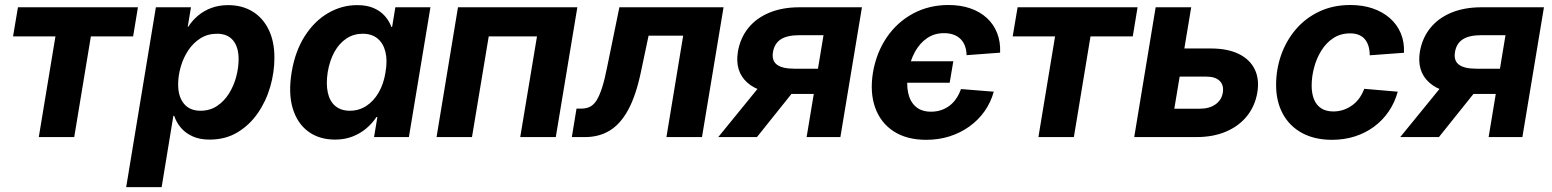

<svg xmlns="http://www.w3.org/2000/svg" viewBox="-20 -559 6329 783"><path d="M138.2 0 206.1 -410.6H33.2L53.2 -529.3H542.5L522.9 -410.6H350.6L282.7 0Z M494.6 204.1 615.7 -529.3H758.8L745.6 -449.7H747.6Q764.6 -476.1 788.3 -495.8Q812 -515.6 842.8 -526.9Q873.5 -538.1 910.6 -538.1Q966.8 -538.1 1009.3 -512.5Q1051.8 -486.8 1075.4 -438.7Q1099.1 -390.6 1099.1 -323.2Q1099.1 -264.2 1082 -205.1Q1064.9 -146 1031.2 -97.4Q997.6 -48.8 948.5 -19.3Q899.4 10.3 834.5 10.3Q793.9 10.3 764.9 -3.2Q735.8 -16.6 717.5 -38.3Q699.2 -60.1 690.4 -86.4H687L639.2 204.1ZM797.4 -107.4Q836.4 -107.4 865.5 -127Q894.5 -146.5 914.1 -178Q933.6 -209.5 943.4 -246.3Q953.1 -283.2 953.1 -317.9Q953.1 -366.7 930.7 -394Q908.2 -421.4 865.2 -421.4Q827.1 -421.4 797.6 -402.8Q768.1 -384.3 747.8 -353.8Q727.5 -323.2 717 -286.6Q706.5 -250 706.5 -214.4Q706.5 -164.6 730.2 -136Q753.9 -107.4 797.4 -107.4Z M1346.7 10.3Q1281.7 10.3 1236.8 -22.9Q1191.9 -56.2 1173.6 -117.7Q1155.3 -179.2 1169.4 -264.6Q1183.6 -350.1 1222.7 -411.4Q1261.7 -472.7 1317.6 -505.4Q1373.5 -538.1 1436.5 -538.1Q1476.1 -538.1 1503.7 -526.1Q1531.2 -514.2 1549.1 -494.1Q1566.9 -474.1 1576.2 -449.2H1579.1L1592.3 -529.3H1735.4L1647.5 0H1505.4L1519 -81.5H1515.1Q1498 -55.7 1473.4 -34.9Q1448.7 -14.2 1417 -2Q1385.3 10.3 1346.7 10.3ZM1406.7 -107.4Q1443.8 -107.4 1473.9 -127Q1503.9 -146.5 1524.4 -181.9Q1544.9 -217.3 1552.2 -264.6Q1560.5 -312.5 1551.8 -347.7Q1543 -382.8 1519.5 -402.1Q1496.1 -421.4 1459 -421.4Q1422.4 -421.4 1393.1 -402.1Q1363.8 -382.8 1344.2 -347.9Q1324.7 -313 1316.4 -264.6Q1309.1 -216.8 1316.9 -181.2Q1324.7 -145.5 1347.7 -126.5Q1370.6 -107.4 1406.7 -107.4Z M2334.5 -529.3 2246.6 0H2101.6L2169.9 -410.6H1973.1L1904.8 0H1760.3L1847.7 -529.3Z M2312 0 2331.1 -116.2H2351.6Q2371.6 -116.2 2386.7 -124Q2401.9 -131.8 2413.6 -150.9Q2425.3 -169.9 2435.8 -202.9Q2446.3 -235.8 2456.1 -286.1L2505.9 -529.3H2930.7L2842.8 0H2697.8L2766.1 -413.6H2625L2592.8 -261.2Q2572.8 -167.5 2541.3 -110.1Q2509.8 -52.7 2466.3 -26.4Q2422.9 0 2366.2 0Z M3407.2 0H3269.5L3338.4 -415.5H3240.2Q3190.4 -415.5 3164.3 -398.7Q3138.2 -381.8 3132.3 -346.7Q3126.5 -312.5 3147.9 -295.7Q3169.4 -278.8 3220.2 -278.8H3373.5L3356.4 -175.8H3186.5Q3079.6 -175.8 3027.8 -221.9Q2976.1 -268.1 2989.3 -348.6Q2999 -404.3 3031.7 -444.8Q3064.5 -485.4 3117.4 -507.3Q3170.4 -529.3 3240.2 -529.3H3495.1ZM3066.9 0H2909.2L3102.5 -237.3H3256.8Z M3757.3 11.2Q3677.7 11.2 3624.5 -23.4Q3571.3 -58.1 3549.1 -119.9Q3526.9 -181.6 3540 -263.2Q3554.2 -345.2 3596.7 -407.2Q3639.2 -469.2 3703.9 -503.9Q3768.6 -538.6 3848.1 -538.6Q3897.9 -538.6 3937.7 -524.7Q3977.5 -510.7 4005.1 -485.1Q4032.7 -459.5 4046.6 -423.8Q4060.5 -388.2 4058.6 -344.2L3921.9 -334Q3921.4 -354 3915.5 -370.6Q3909.7 -387.2 3897.9 -399.2Q3886.2 -411.1 3869.1 -417.5Q3852.1 -423.8 3829.6 -423.8Q3791 -423.8 3761 -403.6Q3731 -383.3 3711.2 -347.4Q3691.4 -311.5 3683.6 -263.7Q3675.8 -215.8 3683.6 -179.9Q3691.4 -144 3714.8 -123.8Q3738.3 -103.5 3776.9 -103.5Q3799.3 -103.5 3818.6 -110.1Q3837.9 -116.7 3853.3 -128.7Q3868.7 -140.6 3880.1 -157.7Q3891.6 -174.8 3898.9 -195.8L4032.7 -185.1Q4020.5 -141.1 3995.1 -105.2Q3969.7 -69.3 3933.3 -43.2Q3897 -17.1 3852.3 -2.9Q3807.6 11.2 3757.3 11.2ZM3665.5 -221.7 3680.2 -309.1H3867.7L3853 -221.7Z M4214.8 0 4282.7 -410.6H4109.9L4129.9 -529.3H4619.1L4599.6 -410.6H4427.2L4359.4 0Z M4759.8 -361.3H4918Q4986.3 -361.3 5031.7 -339.1Q5077.1 -316.9 5096.9 -276.4Q5116.7 -235.8 5107.4 -181.2Q5098.1 -126.5 5065.4 -85.7Q5032.7 -44.9 4980.2 -22.5Q4927.7 0 4859.9 0H4605.5L4692.9 -529.3H4837.9L4769 -115.7H4874Q4911.6 -115.7 4936.8 -133.3Q4961.9 -150.9 4966.8 -181.2Q4971.7 -211.4 4954.1 -229Q4936.5 -246.6 4898.9 -246.6H4740.7Z M5412.1 11.2Q5341.3 11.2 5290 -16.6Q5238.8 -44.4 5211.4 -95Q5184.1 -145.5 5184.1 -212.9Q5184.1 -275.4 5204.3 -333.7Q5224.6 -392.1 5263.9 -438.5Q5303.2 -484.9 5359.6 -511.7Q5416 -538.6 5487.3 -538.6Q5537.1 -538.6 5577.9 -524.7Q5618.7 -510.7 5647.9 -485.1Q5677.2 -459.5 5692.4 -423.8Q5707.5 -388.2 5705.6 -343.8L5565.9 -333.5Q5565.9 -353 5561.3 -369.4Q5556.6 -385.7 5547.1 -397.7Q5537.6 -409.7 5522.5 -416.3Q5507.3 -422.9 5485.8 -422.9Q5446.8 -422.9 5417.5 -403.6Q5388.2 -384.3 5368.7 -352.8Q5349.1 -321.3 5339.1 -283.7Q5329.1 -246.1 5329.1 -210Q5329.1 -177.7 5338.6 -154.1Q5348.1 -130.4 5367.9 -117.4Q5387.7 -104.5 5417.5 -104.5Q5439.9 -104.5 5459.5 -111.3Q5479 -118.2 5495.6 -130.4Q5512.2 -142.6 5524.2 -159.7Q5536.1 -176.8 5543.5 -196.8L5680.2 -185.1Q5668 -140.6 5643.3 -104.5Q5618.7 -68.4 5583.7 -42.5Q5548.8 -16.6 5505.4 -2.7Q5461.9 11.2 5412.1 11.2Z M6188.5 0H6050.8L6119.6 -415.5H6021.5Q5971.7 -415.5 5945.6 -398.7Q5919.4 -381.8 5913.6 -346.7Q5907.7 -312.5 5929.2 -295.7Q5950.7 -278.8 6001.5 -278.8H6154.8L6137.7 -175.8H5967.8Q5860.8 -175.8 5809.1 -221.9Q5757.3 -268.1 5770.5 -348.6Q5780.3 -404.3 5813 -444.8Q5845.7 -485.4 5898.7 -507.3Q5951.7 -529.3 6021.5 -529.3H6276.4ZM5848.1 0H5690.4L5883.8 -237.3H6038.1Z"/></svg>

Font: Inter 24pt
Style: Bold Italic
Weight: 700
Italic angle: -9.3988°
Version: Version 4.001;git-66647c0bb